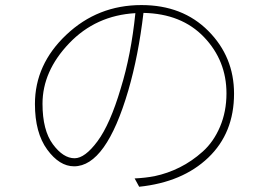

<svg xmlns="http://www.w3.org/2000/svg" viewBox="-20 -712 1040 743"><path d="M447.3 -370.1Q487.3 -499 503.9 -661.1Q350.6 -652.3 247.6 -544.4Q144.5 -436.5 144.5 -310.5Q144.5 -208 184.6 -153.8Q224.6 -99.6 268.6 -99.6Q308.6 -99.6 357.4 -165.5Q406.2 -231.4 447.3 -370.1ZM518.6 10.7 501 -21.5Q542 -23.4 578.1 -30.3Q628.9 -41 675.8 -64.5Q722.7 -87.9 764.6 -125.5Q806.6 -163.1 831.5 -221.7Q856.4 -280.3 856.4 -350.6Q856.4 -477.5 769.5 -568.4Q682.6 -659.2 535.2 -662.1Q515.6 -496.1 476.6 -362.3Q390.6 -68.4 266.6 -68.4Q210 -68.4 162.6 -133.3Q115.2 -198.2 115.2 -309.6Q115.2 -462.9 236.8 -577.6Q358.4 -692.4 527.3 -692.4Q686.5 -692.4 786.1 -592.3Q885.7 -492.2 885.7 -349.6Q885.7 -197.3 786.1 -102.1Q686.5 -6.8 518.6 10.7Z"/></svg>

Font: GenEi Gothic M ExtraLight
Style: Regular
Weight: 200
Designer: o_tamon (Modified); [Source Han Sans]
Ryoko NISHIZUKA  (kana & ideographs); Paul D. Hunt (Latin, Greek & Cyrillic); Wenl
Version: Version 1.1a;Original Version 1.004